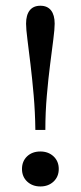

<svg xmlns="http://www.w3.org/2000/svg" viewBox="-20 -651 287 682"><path d="M105.6 -189.5Q104.8 -253.2 99.6 -312.5Q94.4 -371.8 88.3 -422.6Q82.3 -473.4 77.4 -510.9Q72.6 -548.4 72.6 -566.9Q72.6 -597.6 85.5 -614.1Q98.4 -630.6 123.4 -630.6Q148.4 -630.6 161.3 -614.1Q174.2 -597.6 174.2 -566.9Q174.2 -548.4 169.4 -510.9Q164.5 -473.4 158.1 -422.6Q151.6 -371.8 146.4 -312.1Q141.1 -252.4 141.1 -189.5ZM123.4 11.3Q95.2 11.3 76.6 -6Q58.1 -23.4 58.1 -50.8Q58.1 -78.2 76.2 -95.6Q94.4 -112.9 123.4 -112.9Q151.6 -112.9 170.2 -95.6Q188.7 -78.2 188.7 -50.8Q188.7 -23.4 170.2 -6Q151.6 11.3 123.4 11.3Z"/></svg>

Font: Playfair 9pt
Style: Regular
Weight: 400
Designer: Claus Eggers Sørensen
Foundry: Claus Eggers Sørensen
Version: Version 2.203